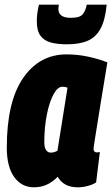

<svg xmlns="http://www.w3.org/2000/svg" viewBox="-20 -789 478 819"><path d="M311 10Q252 10 226 -35Q183 10 125 10Q72 10 40.5 -34Q9 -78 9 -159Q9 -355 78.5 -456Q148 -557 264 -557Q312 -557 357.5 -547Q403 -537 438 -523Q421 -422 410.5 -355.5Q400 -289 393.5 -249.5Q387 -210 384 -190.5Q381 -171 380 -164Q379 -157 379 -155Q379 -139 393 -139Q401 -139 406 -141L390 -11Q377 -2 355 4Q333 10 311 10ZM225 -146 268 -415Q259 -419 246 -419Q226 -419 208.5 -387Q191 -355 180 -301Q169 -247 169 -182Q169 -160 176.5 -149Q184 -138 196 -138Q211 -138 225 -146ZM265 -600Q226 -600 197.5 -607.5Q169 -615 153 -636Q137 -657 137 -699Q137 -730 146 -769H231Q230 -762 229.5 -758Q229 -754 229 -750Q229 -733 241.5 -723Q254 -713 283 -713Q322 -713 334 -729.5Q346 -746 350 -769H435Q429 -705 409.5 -668Q390 -631 355 -615.5Q320 -600 265 -600Z"/></svg>

Font: Georama Condensed ExtraBold
Style: Italic
Weight: 800
Width: 3
Italic angle: -9°
Designer: Jean-Baptiste Levee
Foundry: Production Type
Version: Version 1.000